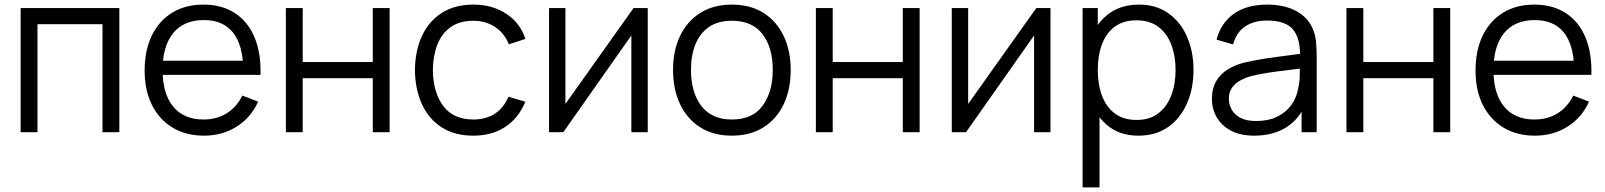

<svg xmlns="http://www.w3.org/2000/svg" viewBox="-20 -575 6982 835"><path d="M69.7 0V-540H499V0H425.7V-469.7H143V0Z M867.3 15Q788.7 15 730.8 -19.9Q672.8 -54.8 640.9 -118.4Q609 -182 609 -267.7Q609 -356.2 640.5 -420.7Q672 -485.2 729.3 -520.1Q786.7 -555 864.7 -555Q944.7 -555 1001.2 -518.3Q1057.7 -481.7 1086.7 -413.2Q1115.7 -344.7 1112.8 -249.3H1038V-275.3Q1036 -380.5 992.8 -434.1Q949.5 -487.7 866.7 -487.7Q779.5 -487.7 733.2 -431.1Q687 -374.5 687 -270Q687 -167.8 733.2 -111.6Q779.5 -55.3 864.7 -55.3Q922.7 -55.3 965.8 -82.2Q1009 -109 1034 -159.3L1102.7 -133Q1070.5 -62.3 1008.2 -23.7Q946 15 867.3 15ZM661 -249.3V-311H1073.7V-249.3Z M1223.2 0V-540H1296.5V-305.3H1601.2V-540H1674.5V0H1601.2V-235H1296.5V0Z M2038.5 15Q1956.8 15 1900.5 -21.5Q1844.2 -58 1814.8 -122.3Q1785.5 -186.7 1784.5 -270Q1785.5 -355 1815.4 -419.2Q1845.3 -483.3 1901.8 -519.2Q1958.3 -555 2039.2 -555Q2121 -555 2181.8 -515.1Q2242.5 -475.2 2264.8 -405.7L2192.8 -382.3Q2173.8 -431 2132.8 -457.8Q2091.7 -484.7 2038.5 -484.7Q1978.8 -484.7 1940 -457.2Q1901.2 -429.8 1882.2 -381.4Q1863.2 -333 1862.5 -270Q1863.5 -173.2 1907.6 -114.2Q1951.7 -55.3 2038.5 -55.3Q2093.5 -55.3 2132.2 -80.7Q2170.8 -106 2191.2 -154.3L2264.8 -132.7Q2234.8 -60.7 2176.8 -22.8Q2118.8 15 2038.5 15Z M2797 -540V0H2725.7V-420.7L2429.7 0H2367.7V-540H2439V-123L2735.3 -540Z M3162.7 15Q3082.2 15 3025 -21.5Q2967.8 -58 2937.4 -122.4Q2907 -186.8 2907 -270.7Q2907 -355.5 2938 -419.6Q2969 -483.7 3026.3 -519.3Q3083.7 -555 3162.7 -555Q3243.5 -555 3300.8 -518.7Q3358 -482.3 3388.3 -418.2Q3418.7 -354.2 3418.7 -270.7Q3418.7 -185.7 3388.1 -121.4Q3357.5 -57.2 3300.1 -21.1Q3242.7 15 3162.7 15ZM3162.7 -55.3Q3252.5 -55.3 3296.6 -115.2Q3340.7 -175.2 3340.7 -270.7Q3340.7 -368.3 3296.2 -426.5Q3251.8 -484.7 3162.7 -484.7Q3102.2 -484.7 3062.8 -457.3Q3023.5 -430 3004.2 -381.8Q2985 -333.7 2985 -270.7Q2985 -173.2 3030.1 -114.2Q3075.2 -55.3 3162.7 -55.3Z M3528.2 0V-540H3601.5V-305.3H3906.2V-540H3979.5V0H3906.2V-235H3601.5V0Z M4548.5 -540V0H4477.2V-420.7L4181.2 0H4119.2V-540H4190.5V-123L4486.8 -540Z M4930.8 15Q4856.3 15 4805 -22.8Q4753.7 -60.7 4727.1 -125.3Q4700.5 -190 4700.5 -270.7Q4700.5 -352.3 4727.2 -416.7Q4753.8 -481 4805.8 -518Q4857.8 -555 4933.8 -555Q5008 -555 5061 -517.5Q5114 -480 5142.2 -415.6Q5170.5 -351.2 5170.5 -270.7Q5170.5 -189.7 5142.1 -125Q5113.7 -60.3 5060.2 -22.7Q5006.7 15 4930.8 15ZM4688.2 240V-540H4754.2V-133.3H4761.8V240ZM4923.5 -53.3Q4979.8 -53.3 5017.3 -82Q5054.8 -110.7 5073.7 -159.9Q5092.5 -209.2 5092.5 -270.7Q5092.5 -331.7 5074 -380.6Q5055.5 -429.5 5017.8 -458.1Q4980 -486.7 4921.8 -486.7Q4865.7 -486.7 4828.4 -459.2Q4791.2 -431.7 4772.7 -382.8Q4754.2 -334 4754.2 -270.7Q4754.2 -208 4772.5 -158.8Q4790.8 -109.7 4828.4 -81.5Q4866 -53.3 4923.5 -53.3Z M5435.2 15Q5373.8 15 5332.8 -7.1Q5291.7 -29.2 5271.1 -65.6Q5250.5 -102 5250.5 -145Q5250.5 -189.2 5268.2 -220.3Q5285.8 -251.5 5316.8 -271.4Q5347.7 -291.3 5387.8 -302Q5429.2 -312 5478.8 -319.7Q5528.5 -327.3 5576.3 -333.2Q5624.2 -339.2 5660.2 -344.3L5633.8 -328.7Q5635.5 -408.3 5603 -447Q5570.5 -485.7 5489.8 -485.7Q5434.5 -485.7 5396.2 -460.7Q5357.8 -435.7 5342.5 -381.7L5270.8 -402.7Q5289.7 -475 5345.7 -515Q5401.7 -555 5491.2 -555Q5565 -555 5616.8 -527.3Q5668.7 -499.7 5690.2 -447Q5700.2 -423.7 5703.2 -394.7Q5706.2 -365.7 5706.2 -335.3V0H5640.5V-135.7L5659.5 -127.3Q5632 -57.8 5574.1 -21.4Q5516.2 15 5435.2 15ZM5443.5 -48.7Q5495 -48.7 5533.4 -67.1Q5571.8 -85.5 5595.4 -117.7Q5619 -149.8 5625.8 -190.7Q5632 -216.7 5632.6 -247.8Q5633.2 -278.8 5633.2 -294.7L5661.2 -280Q5623.3 -275 5579.7 -269.9Q5536 -264.8 5493.7 -258.5Q5451.3 -252.2 5417.5 -243Q5394.5 -236.3 5373.1 -224.6Q5351.7 -212.8 5337.9 -193.5Q5324.2 -174.2 5324.2 -145Q5324.2 -121.5 5335.9 -99.4Q5347.7 -77.3 5373.8 -63Q5400 -48.7 5443.5 -48.7Z M5835.7 0V-540H5909V-305.3H6213.7V-540H6287V0H6213.7V-235H5909V0Z M6655.3 15Q6576.7 15 6518.8 -19.9Q6460.8 -54.8 6428.9 -118.4Q6397 -182 6397 -267.7Q6397 -356.2 6428.5 -420.7Q6460 -485.2 6517.3 -520.1Q6574.7 -555 6652.7 -555Q6732.7 -555 6789.2 -518.3Q6845.7 -481.7 6874.7 -413.2Q6903.7 -344.7 6900.8 -249.3H6826V-275.3Q6824 -380.5 6780.8 -434.1Q6737.5 -487.7 6654.7 -487.7Q6567.5 -487.7 6521.2 -431.1Q6475 -374.5 6475 -270Q6475 -167.8 6521.2 -111.6Q6567.5 -55.3 6652.7 -55.3Q6710.7 -55.3 6753.8 -82.2Q6797 -109 6822 -159.3L6890.7 -133Q6858.5 -62.3 6796.2 -23.7Q6734 15 6655.3 15ZM6449 -249.3V-311H6861.7V-249.3Z"/></svg>

Font: Manrope ExtraLight
Style: Regular
Weight: 200
Designer: Mikhail Sharanda
Foundry: Mikhail Sharanda
Version: Version 4.505